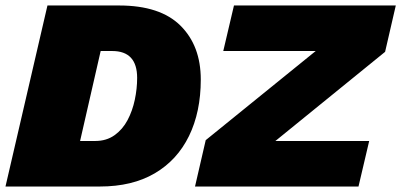

<svg xmlns="http://www.w3.org/2000/svg" viewBox="-28 -680 1463 700"><path d="M-8 0 145 -660H406Q556 -660 630 -586.5Q704 -513 704 -390Q704 -272 661 -184Q618 -96 536 -48Q454 0 336 0ZM264 -166H319Q360 -166 389.5 -187Q419 -208 437 -242Q455 -276 463.5 -316.5Q472 -357 472 -396Q472 -494 381 -494H339ZM683 0 722 -169 1123 -494H786L825 -660H1415L1376 -491L976 -166H1318L1279 0Z"/></svg>

Font: Work Sans Black
Style: Italic
Weight: 900
Italic angle: -13°
Designer: Wei Huang
Foundry: Wei Huang
Version: Version 2.009; ttfautohint (v1.8.3)